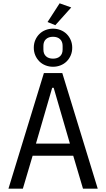

<svg xmlns="http://www.w3.org/2000/svg" viewBox="-20 -1139 640 1159"><path d="M314 -987 267 -1006 340 -1119 410 -1094ZM300 -736Q276 -736 254.5 -744.5Q233 -753 217.5 -768.5Q202 -784 193 -805Q184 -826 184 -851Q184 -876 193 -897Q202 -918 217.5 -933.5Q233 -949 254.5 -957.5Q276 -966 300 -966Q324 -966 345.5 -957.5Q367 -949 382.5 -933.5Q398 -918 407 -897Q416 -876 416 -851Q416 -826 407 -805Q398 -784 382.5 -768.5Q367 -753 345.5 -744.5Q324 -736 300 -736ZM300 -785Q327 -785 342.5 -799.5Q358 -814 358 -840V-862Q358 -888 342.5 -902.5Q327 -917 300 -917Q273 -917 257.5 -902.5Q242 -888 242 -862V-840Q242 -814 257.5 -799.5Q273 -785 300 -785ZM481 0 422 -199H177L118 0H31L245 -698H356L570 0ZM304 -609H295L197 -272H402Z"/></svg>

Font: PlemolJP35 Console
Style: Regular
Weight: 400
Version: v2.0.3; ttfautohint (v1.8.4.7-5d5b-dirty) -l 6 -r 45 -G 200 